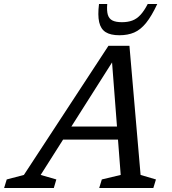

<svg xmlns="http://www.w3.org/2000/svg" viewBox="-84 -936 856 956"><path d="M202 -241 223 -306H557.5L536 -241ZM616 -65 692.5 -42.5 679.5 0H410L423 -42.5L517 -65L472 -650.5H490L118.5 -65L196.5 -42.5L184 0H-63.5L-50.5 -42.5L35 -65L456 -708H560.5ZM523 -825.5Q552.5 -825.5 574.8 -833.8Q597 -842 615.5 -862Q634 -882 651.5 -916H699Q671 -856 643.5 -822Q616 -788 584.2 -774.2Q552.5 -760.5 510.5 -760.5Q466.5 -760.5 442 -776Q417.5 -791.5 409.8 -825.8Q402 -860 409 -916H450Q447 -882 453 -862.2Q459 -842.5 476 -834Q493 -825.5 523 -825.5Z"/></svg>

Font: Newsreader 9pt
Style: Italic
Weight: 400
Italic angle: -17°
Designer: Hugues Gentile
Foundry: Production Type
Version: Version 1.003